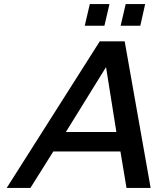

<svg xmlns="http://www.w3.org/2000/svg" viewBox="-20 -927 776 947"><path d="M672 -800 696 -907H600L575 -800ZM495 -800 520 -907H423L398 -800ZM723 0 595 -723H472L13 0H130L243 -180H574L604 0ZM554 -276H305L503 -596Z"/></svg>

Font: Perun Medium Italic
Style: Regular
Weight: 500
Italic angle: -12°
Foundry: Copyright (c) Stefan Peev, Context Ltd, 2016
Version: Version 1.026